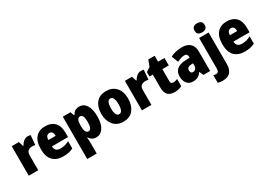

<svg xmlns="http://www.w3.org/2000/svg" viewBox="10 -1826 4338 3115"><g transform="rotate(-30 2179.5 -268.5)"><path d="M228 -465H219L192 -553H58V0H236V-275Q236 -339 267.5 -361.5Q299 -384 341 -384Q362 -384 375.5 -382.5Q389 -381 399 -378L414 -557Q387 -563 362 -563Q318 -563 282 -532.5Q246 -502 228 -465Z M443 -274Q443 -130 512 -60Q581 10 703 10Q818 10 891 -31V-166Q811 -124 728 -124Q623 -124 621 -224H923V-310Q923 -435 860 -499Q797 -563 687 -563Q573 -563 508 -490.5Q443 -418 443 -274ZM760 -342H623Q625 -392 644.5 -413Q664 -434 693 -434Q759 -434 760 -342Z M1323 -277Q1323 -138 1260 -138Q1193 -138 1193 -268V-291Q1194 -419 1260 -419Q1323 -419 1323 -277ZM1193 -483H1184L1159 -553H1015V240H1193V37Q1193 15 1191.5 -9.5Q1190 -34 1187 -62H1193Q1213 -30 1244 -10Q1275 10 1323 10Q1403 10 1453.5 -64.5Q1504 -139 1504 -277Q1504 -413 1456.5 -488Q1409 -563 1324 -563Q1277 -563 1247 -544Q1217 -525 1193 -483Z M1831 -563Q1705 -563 1641.5 -484.5Q1578 -406 1578 -278Q1578 -154 1643.5 -72Q1709 10 1829 10Q1957 10 2019 -73Q2081 -156 2081 -278Q2081 -415 2011 -489Q1941 -563 1831 -563ZM1830 -424Q1900 -424 1900 -278Q1900 -130 1830 -130Q1759 -130 1759 -277Q1759 -424 1830 -424Z M2348 -465H2339L2312 -553H2178V0H2356V-275Q2356 -339 2387.5 -361.5Q2419 -384 2461 -384Q2482 -384 2495.5 -382.5Q2509 -381 2519 -378L2534 -557Q2507 -563 2482 -563Q2438 -563 2402 -532.5Q2366 -502 2348 -465Z M2800 -191V-414H2920V-553H2800V-664H2681L2637 -548L2559 -497V-414H2621V-183Q2621 -77 2664 -33.5Q2707 10 2789 10Q2833 10 2865.5 1.5Q2898 -7 2927 -21V-156Q2905 -147 2885.5 -142Q2866 -137 2845 -137Q2800 -137 2800 -191Z M3278 -201Q3278 -166 3257.5 -144.5Q3237 -123 3208 -123Q3162 -123 3162 -179Q3162 -241 3241 -245L3278 -247ZM3032 -513 3081 -389Q3163 -430 3218 -430Q3277 -430 3277 -363V-353L3195 -350Q2982 -340 2982 -169Q2982 -90 3021 -40Q3060 10 3132 10Q3192 10 3227.5 -10Q3263 -30 3294 -73H3298L3330 0H3456V-363Q3456 -462 3402 -512.5Q3348 -563 3254 -563Q3124 -563 3032 -513Z M3658 -607Q3701 -607 3727 -626Q3753 -645 3753 -691Q3753 -738 3727.5 -757.5Q3702 -777 3658 -777Q3615 -777 3589.5 -757.5Q3564 -738 3564 -691Q3564 -645 3590 -626Q3616 -607 3658 -607ZM3747 44V-553H3569V17Q3569 59 3555 76Q3541 93 3518 93Q3494 93 3467 84V228Q3487 234 3513 237Q3539 240 3561 240Q3657 239 3702 185.5Q3747 132 3747 44Z M3844 -274Q3844 -130 3913 -60Q3982 10 4104 10Q4219 10 4292 -31V-166Q4212 -124 4129 -124Q4024 -124 4022 -224H4324V-310Q4324 -435 4261 -499Q4198 -563 4088 -563Q3974 -563 3909 -490.5Q3844 -418 3844 -274ZM4161 -342H4024Q4026 -392 4045.5 -413Q4065 -434 4094 -434Q4160 -434 4161 -342Z"/></g></svg>

Font: Noto Sans UI SemiCondensed Black
Style: Regular
Weight: 900
Width: 4
Designer: Monotype Design Team
Foundry: Monotype Imaging Inc.
Version: 1.001